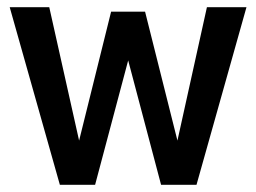

<svg xmlns="http://www.w3.org/2000/svg" viewBox="-20 -514 712 534"><path d="M146.5 0 7 -494H117L200 -123L289 -481.5H383.5L473.5 -123L555.5 -494H665.5L526.5 0H428L336.5 -346L244.5 0Z"/></svg>

Font: Cabin SemiCondensedMedium
Style: Regular
Weight: 500
Width: 4
Designer: Pablo Impallari
Foundry: Pablo Impallari. http://www.impallari.com Igino Marini. http://www.ikern.com
Version: Version 3.001